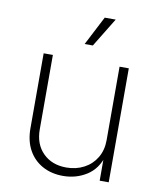

<svg xmlns="http://www.w3.org/2000/svg" viewBox="-85 -825 750 900"><g transform="rotate(10 290.0 -374.5)"><path d="M275.9 7.8Q220.7 7.8 178 -15.6Q135.3 -39.1 111.3 -82.5Q87.4 -126 87.4 -186V-542.5H131.3V-188.5Q131.3 -117.7 173.6 -75.7Q215.8 -33.7 284.7 -33.7Q331.1 -33.7 368.4 -53.5Q405.8 -73.2 427.2 -109.1Q448.7 -145 448.7 -192.4V-542.5H492.7V0H449.7V-122.1H458Q438 -55.2 387.9 -23.7Q337.9 7.8 275.9 7.8ZM269 -618.7 340.3 -756.8H392.6L308.1 -618.7Z"/></g></svg>

Font: Inter 16pt ExtraLight
Style: Regular
Weight: 250
Version: Version 4.001;git-66647c0bb